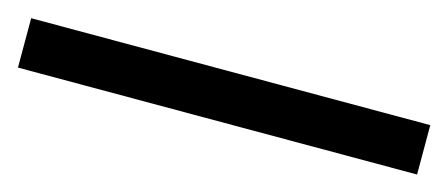

<svg xmlns="http://www.w3.org/2000/svg" viewBox="-24 37 614 263"><g transform="rotate(15 283.0 169.0)"><path d="M0 134H566V204H0Z"/></g></svg>

Font: Montserrat-Arabic
Style: Regular
Weight: 400
Designer: Mohamed Gaber
Foundry: Kief Type Foundry
Version: Version 5.008;PS 005.008;hotconv 1.0.88;makeotf.lib2.5.64775